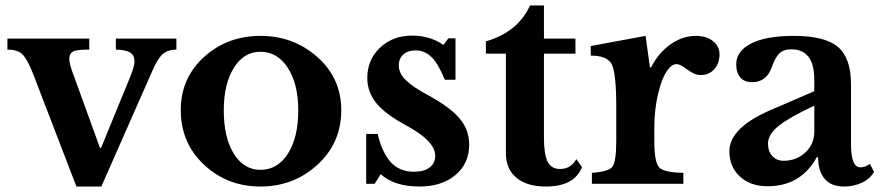

<svg xmlns="http://www.w3.org/2000/svg" viewBox="-20 -671 3223 701"><path d="M259 10 101 -401Q79 -457 61 -473.5Q43 -490 7 -490V-530H306V-490Q259 -490 246 -482.5Q233 -475 233 -457Q233 -436 250 -393L345 -131H349L456 -392Q471 -429 471 -447Q471 -469 455.5 -479Q440 -489 403 -490V-530H624V-490Q595 -490 576 -475Q557 -460 537 -414L350 10Z M1226 -269Q1226 -149 1139 -69.5Q1052 10 931 10Q810 10 725 -69.5Q640 -149 640 -269Q640 -386 725 -463Q810 -540 931 -540Q1052 -540 1139 -462.5Q1226 -385 1226 -269ZM931 -482Q870 -482 833.5 -423Q797 -364 797 -268Q797 -169 833.5 -110Q870 -51 931 -51Q994 -51 1031.5 -110.5Q1069 -170 1069 -268Q1069 -364 1031 -423Q993 -482 931 -482Z M1370 -35 1348 0H1317V-182H1359Q1376 -111 1408 -77.5Q1440 -44 1491 -44Q1528 -44 1548.5 -59.5Q1569 -75 1569 -102Q1569 -156 1463 -213Q1387 -254 1354 -294.5Q1321 -335 1321 -386Q1321 -453 1367.5 -497Q1414 -541 1484 -541Q1550 -541 1599 -507L1617 -531H1643V-380H1604Q1581 -437 1556 -462Q1531 -487 1497 -487Q1469 -487 1452.5 -472Q1436 -457 1436 -432Q1436 -404 1461 -379Q1486 -354 1542 -324Q1623 -280 1658 -238.5Q1693 -197 1693 -143Q1693 -74 1643 -32Q1593 10 1511 10Q1420 10 1370 -35Z M1827 -475H1754V-520Q1871 -554 1915 -651H1966V-530H2081V-475H1966V-168Q1966 -107 1979.5 -80.5Q1993 -54 2025 -54Q2064 -54 2084 -90L2105 -61Q2077 10 1973 10Q1904 10 1865.5 -22Q1827 -54 1827 -112Z M2369 -203V-155Q2369 -78 2387 -59.5Q2405 -41 2475 -40V0H2141V-40Q2202 -44 2216 -62.5Q2230 -81 2230 -157V-279Q2230 -403 2214 -435.5Q2198 -468 2137 -468V-503L2337 -540L2353 -425H2357Q2384 -478 2428 -509Q2472 -540 2521 -540Q2559 -540 2583 -521Q2607 -502 2607 -473Q2607 -440 2588 -418.5Q2569 -397 2538 -397Q2516 -397 2489.5 -417Q2463 -437 2451 -437Q2432 -437 2415 -412Q2398 -387 2387 -345Q2369 -280 2369 -203Z M2953 -190V-285Q2866 -245 2825 -213Q2784 -181 2784 -147Q2784 -118 2800 -101Q2816 -84 2840 -84Q2888 -84 2920.5 -114.5Q2953 -145 2953 -190ZM2812 -277 2953 -338V-380Q2953 -491 2869 -491Q2841 -491 2825.5 -476Q2810 -461 2797 -424Q2778 -371 2726 -371Q2698 -371 2683 -388Q2668 -405 2668 -436Q2668 -484 2722 -512Q2776 -540 2879 -540Q2992 -540 3039.5 -499.5Q3087 -459 3087 -364V-145Q3087 -60 3121 -60Q3140 -60 3156 -73L3171 -44Q3158 -19 3128 -4.5Q3098 10 3061 10Q3015 10 2991 -18Q2967 -46 2967 -97H2962Q2904 9 2782 9Q2720 9 2681.5 -26.5Q2643 -62 2643 -119Q2643 -209 2812 -277Z"/></svg>

Font: Libre Baskerville
Style: Bold
Weight: 700
Designer: Pablo Impallari, Rodrigo Fuenzalida
Foundry: Pablo Impallari, Rodrigo Fuenzalida
Version: Version 1.000